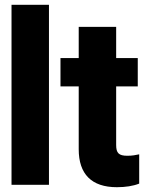

<svg xmlns="http://www.w3.org/2000/svg" viewBox="-20 -770 622 800"><path d="M28 0H184V-750H28Z M232 -410H308V-148C308 -45 361 10 467 10C503 10 535 5 560 -5V-127C545 -124 532 -121 511 -121C475 -121 464 -132 464 -166V-410H554V-528H464V-658H308V-528H232Z"/></svg>

Font: Asimov Pro
Style: Blk
Weight: 900
Designer: Google
Version: Version 2.000980; 2014